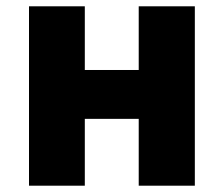

<svg xmlns="http://www.w3.org/2000/svg" viewBox="-20 -589 709 609"><path d="M72 -569H249V-367H420V-569H598V0H420V-212H249V0H72Z"/></svg>

Font: Source Han Sans CN Heavy
Style: Bold
Weight: 900
Designer: Ryoko NISHIZUKA (kana & ideographs); Paul D. Hunt (Latin, Greek & Cyrillic); Wenlong ZHANG (bopomofo); Sandoll Communica
Foundry: Adobe Systems Incorporated
Version: Version 1.000;PS 1;hotconv 1.0.78;makeotf.lib2.5.61930